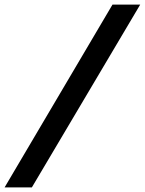

<svg xmlns="http://www.w3.org/2000/svg" viewBox="-95 -763 632 838"><path d="M-75 55 396 -743H517L44 55Z"/></svg>

Font: Saira SemiBold
Style: Italic
Weight: 600
Italic angle: -12°
Designer: Hector Gatti with collaboration of the Omnibus-Type team
Foundry: Omnibus-Type
Version: Version 1.100; ttfautohint (v1.8.3)